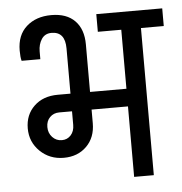

<svg xmlns="http://www.w3.org/2000/svg" viewBox="-51 -742 748 790"><g transform="rotate(-5 323.5 -346.5)"><path d="M646.8 -607.7H552.6V0H471.3V-291.1H321V-235Q321 -175.9 284.5 -139.7Q248 -103.4 190.1 -103.4Q132.1 -103.4 92.3 -141.8Q52.6 -180.3 52.6 -236.5Q52.6 -292.8 89.7 -328.4Q126.8 -364 187.7 -364H240.2V-550.8Q240.2 -619.9 184.2 -619.9Q156.8 -619.9 142.9 -598.6Q129 -577.3 129 -548.2V-516.1H51.7Q47.4 -530.4 47.4 -558.6Q47.4 -622.5 86.9 -657.7Q126.4 -692.9 189.6 -692.9Q252.8 -692.9 286.9 -657.9Q321 -622.9 321 -560.4V-364H471.3V-607.7H374.5V-680.7H646.8ZM240.2 -291.1H187.7Q163.8 -291.1 148.6 -275.6Q133.4 -260.2 133.4 -235.2Q133.4 -210.3 149.4 -193.3Q165.5 -176.4 188.3 -176.4Q211.1 -176.4 225.7 -192.7Q240.2 -208.9 240.2 -235Z"/></g></svg>

Font: Puralecka Narrow
Style: Regular
Weight: 400
Designer: Hector Gatti, Marcela Romero, Pablo Cosgaya and Nicolas Silva
Version: Version 1.004;PS 001.004;hotconv 1.0.70;makeotf.lib2.5.58329